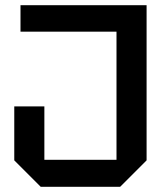

<svg xmlns="http://www.w3.org/2000/svg" viewBox="-20 -720 640 740"><path d="M35 -102V-310H151V-104H429V-598H59V-700H545V-102L443 0H137Z"/></svg>

Font: Tektur Medium
Style: Regular
Weight: 500
Designer: Adam Jagosz
Foundry: Adam Jagosz
Version: Version 1.005;gftools[0.9.30]